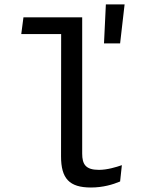

<svg xmlns="http://www.w3.org/2000/svg" viewBox="-20 -844 660 876"><path d="M258.5 -130.5C258.5 -29.5 296 11.5 395 11.5C449.5 11.5 495 -2 528 -16L536 -90.5C510.5 -81.5 469 -69 431.5 -69C370.5 -69 355 -94.5 355 -143.5V-765H87L77 -688.5H259ZM454.5 -646H528L548.5 -824H463Z"/></svg>

Font: Monaspace Argon
Style: Regular
Weight: 400
Designer: Riley Cran & the Lettermatic Team
Foundry: Lettermatic
Version: Version 1.200 (Monaspace Argon)